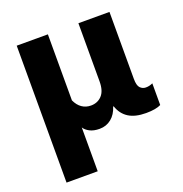

<svg xmlns="http://www.w3.org/2000/svg" viewBox="-129 -630 901 947"><g transform="rotate(-20 321.5 -156.5)"><path d="M60.5 203.1H224.1V-26.9Q232.9 -12.2 253.4 -1.2Q273.9 9.8 305.2 9.8Q340.8 9.8 366.9 -11.5Q393.1 -32.7 404.8 -70.8H407.7Q421.9 -28.3 456.1 -6.6Q490.2 15.1 547.4 15.1Q573.7 15.1 593.5 11.5Q613.3 7.8 625.5 1.5V-112.3Q616.7 -108.4 608.2 -106.2Q599.6 -104 588.9 -104Q572.3 -104 559.8 -116.5Q547.4 -128.9 547.4 -164.6V-515.6H384.3V-210Q384.3 -160.6 361.8 -136.7Q339.4 -112.8 304.2 -112.8Q277.8 -112.8 257.3 -127Q236.8 -141.1 224.1 -168.9V-515.6H60.5Z"/></g></svg>

Font: Roboto Flex
Style: wght 800 wdth 100 opsz 14.0 GRAD 0.00 slnt 0.00 XTRA 468 XOPQ 96 YOPQ 79 YTLC 514 YTUC 712 YTAS 750 YTDE -203.00 YTFI 738
Weight: 800
Designer: Berlow after Robertson
Foundry: Google
Version: Version 3.100